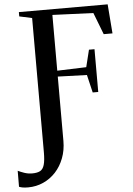

<svg xmlns="http://www.w3.org/2000/svg" viewBox="-132 -790 753 1089"><g transform="rotate(-5 244.5 -245.5)"><path d="M-16.5 252Q-37 252 -49 249.5Q-61 247 -68 244L-67.5 153Q-53 160 -31.8 167.5Q-10.5 175 14 175Q42 175 58.5 166.2Q75 157.5 82.2 132.8Q89.5 108 89.5 61.5V-703L17.5 -718.5V-743H523L536 -576.5H486L438 -701L205.5 -710.5V-393L371 -398.5L395 -496H426.5V-252.5H395L371 -354L205.5 -359.5V7Q205.5 60 188.2 105Q171 150 140.8 182.8Q110.5 215.5 70 233.8Q29.5 252 -16.5 252Z"/></g></svg>

Font: Merriweather 120pt Medium
Style: Regular
Weight: 500
Version: Version 2.100